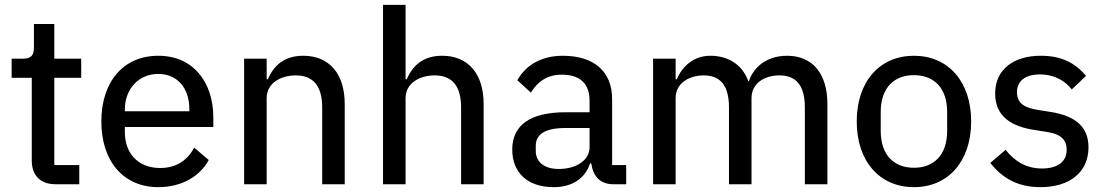

<svg xmlns="http://www.w3.org/2000/svg" viewBox="-20 -760 4561 792"><path d="M307 0V-79H204V-439H315V-518H204V-661H120V-566C120 -531 109 -518 74 -518H28V-439H111V-98C111 -38 145 0 209 0Z M633 12C730 12 805 -33 841 -100L781 -151C753 -98 706 -67 641 -67C548 -67 495 -129 495 -215V-236H860V-275C860 -420 778 -530 633 -530C489 -530 398 -423 398 -259C398 -95 489 12 633 12ZM633 -455C711 -455 761 -397 761 -311V-301H495V-308C495 -393 552 -455 633 -455Z M1080 0V-355C1080 -418 1139 -449 1200 -449C1273 -449 1309 -404 1309 -317V0H1402V-331C1402 -457 1337 -530 1231 -530C1153 -530 1109 -490 1085 -433H1080V-518H987V0Z M1560 0H1653V-355C1653 -418 1712 -449 1773 -449C1846 -449 1882 -404 1882 -317V0H1975V-331C1975 -457 1910 -530 1804 -530C1726 -530 1682 -490 1658 -433H1653V-740H1560Z M2563 0V-79H2505V-352C2505 -464 2431 -530 2302 -530C2206 -530 2145 -485 2114 -429L2170 -378C2197 -422 2236 -452 2297 -452C2375 -452 2412 -413 2412 -344V-297H2314C2166 -297 2093 -243 2093 -143C2093 -48 2156 12 2264 12C2338 12 2393 -22 2414 -86H2419C2426 -36 2453 0 2510 0ZM2285 -63C2227 -63 2190 -90 2190 -138V-158C2190 -206 2228 -232 2313 -232H2412V-152C2412 -100 2358 -63 2285 -63Z M2767 0V-355C2767 -418 2824 -449 2883 -449C2954 -449 2987 -404 2987 -317V0H3080V-355C3080 -418 3135 -449 3195 -449C3267 -449 3300 -404 3300 -317V0H3393V-331C3393 -457 3331 -530 3227 -530C3140 -530 3088 -481 3069 -425H3067C3040 -498 2979 -530 2910 -530C2841 -530 2794 -486 2772 -433H2767V-518H2674V0Z M3750 12C3891 12 3986 -94 3986 -259C3986 -424 3891 -530 3750 -530C3609 -530 3514 -424 3514 -259C3514 -94 3609 12 3750 12ZM3750 -68C3669 -68 3613 -119 3613 -220V-298C3613 -399 3669 -450 3750 -450C3831 -450 3887 -399 3887 -298V-220C3887 -119 3831 -68 3750 -68Z M4272 12C4394 12 4470 -51 4470 -152C4470 -232 4423 -282 4309 -299L4265 -306C4205 -315 4175 -334 4175 -380C4175 -424 4207 -453 4270 -453C4332 -453 4376 -424 4401 -391L4460 -447C4416 -499 4361 -530 4273 -530C4164 -530 4085 -476 4085 -374C4085 -278 4154 -237 4253 -223L4297 -216C4360 -207 4380 -180 4380 -142C4380 -94 4344 -65 4278 -65C4215 -65 4167 -93 4128 -142L4065 -88C4113 -27 4176 12 4272 12Z"/></svg>

Font: IBM Plex Thai Text
Style: Regular
Weight: 450
Designer: Mike Abbink, Paul van der Laan, Pieter van Rosmalen, Ben Mitchell, Mark Frömberg
Foundry: Bold Monday
Version: Version 1.0